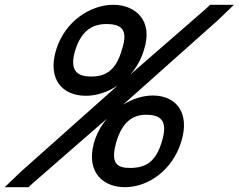

<svg xmlns="http://www.w3.org/2000/svg" viewBox="-48 -757 992 798"><path d="M342.3 -163 342.6 -164C354 -202.4 372.9 -235.9 396.4 -263.8L87.6 5L70.7 21H-28.3L38.3 -43L441 -401.5C398.7 -373.3 351 -358.5 308 -359C213.7 -359 148.1 -425 185 -549C222 -670 329.5 -738 424.7 -737C514.1 -736 590.3 -673 550.4 -550C538.8 -509.7 518.6 -475.1 493.3 -446.9L808.3 -721L825.2 -737H924.2L857.6 -673L463.6 -322C504 -347.2 548.4 -360.4 588.9 -360C685.2 -359 742.6 -287 705.2 -168C668.8 -49 568.1 20 473.5 21C382.4 22 309 -39 342.3 -163ZM434.9 -165C411 -79 436.7 -58 495.7 -59C558.1 -60 600.2 -85 624.5 -168C650.1 -252 623.9 -279 562.1 -280C504.9 -281 460.4 -252 434.9 -165ZM397.9 -657C337.3 -658 291.1 -631 265 -549C239.3 -465 271.2 -438 332.4 -439C391.1 -439 434.7 -465 458.4 -550L458.7 -551C486 -633 457.4 -656 397.9 -657Z"/></svg>

Font: Nordica Plus
Style: NordicaClassicLtExtObl
Weight: 300
Version: Version 1.01